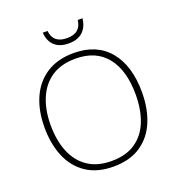

<svg xmlns="http://www.w3.org/2000/svg" viewBox="-159 -1034 1078 1172"><g transform="rotate(-20 379.5 -448.0)"><path d="M696 -358Q696 -250 661 -167Q626 -84 555.5 -37Q485 10 379 10Q274 10 203.5 -37Q133 -84 98 -167Q63 -250 63 -359Q63 -467 99.5 -549.5Q136 -632 208 -678.5Q280 -725 384 -725Q534 -725 615 -627.5Q696 -530 696 -358ZM103 -359Q103 -261 133 -186Q163 -111 224.5 -68.5Q286 -26 380 -26Q474 -26 535 -68Q596 -110 625.5 -184.5Q655 -259 655 -358Q655 -515 585.5 -602Q516 -689 384 -689Q289 -689 227 -647Q165 -605 134 -530.5Q103 -456 103 -359ZM509 -906Q503 -851 470 -820.5Q437 -790 379 -790Q321 -790 288 -820Q255 -850 251 -906H282Q290 -824 380 -824Q426 -824 450 -845.5Q474 -867 478 -906Z"/></g></svg>

Font: Noto Sans ExtraLight
Style: Regular
Weight: 200
Designer: Monotype Design Team
Foundry: Monotype Imaging Inc.
Version: Version 2.007